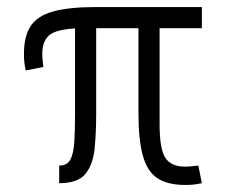

<svg xmlns="http://www.w3.org/2000/svg" viewBox="-20 -520 640 545"><path d="M553 -500V-440H220Q151 -440 125.5 -424Q100 -408 100 -367Q100 -358 101 -349.5Q102 -341 103 -330L53 -320Q50 -334 49 -344Q48 -354 48 -367Q48 -417 67 -446Q86 -475 131 -487.5Q176 -500 253 -500ZM373 -470H433V-167Q433 -98 449 -72.5Q465 -47 506 -47Q515 -47 523.5 -48Q532 -49 543 -50L553 0Q539 3 529 4Q519 5 506 5Q456 5 427 -14Q398 -33 385.5 -78Q373 -123 373 -200ZM148 -50Q171 -50 180 -67.5Q189 -85 191 -118Q193 -151 193 -196V-470H253V-196Q253 -142 248.5 -97.5Q244 -53 222.5 -26.5Q201 0 148 0Z"/></svg>

Font: Epunda Slab Light
Style: Regular
Weight: 300
Designer: Simon Atzbach
Foundry: typofactur
Version: Version 1.102